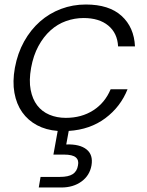

<svg xmlns="http://www.w3.org/2000/svg" viewBox="-20 -574 653 852"><path d="M46 -273Q58 -338 87 -390Q116 -442 157.5 -478.5Q199 -515 251 -534.5Q303 -554 361 -554Q464 -554 519.5 -503.5Q575 -453 579 -368H504Q501 -427 460.5 -460.5Q420 -494 351 -494Q311 -494 273 -480.5Q235 -467 204 -439Q173 -411 150.5 -369.5Q128 -328 118 -273Q108 -217 116 -175.5Q124 -134 145 -106.5Q166 -79 199 -65Q232 -51 272 -51Q342 -51 394 -84.5Q446 -118 471 -178H546Q515 -100 447.5 -49.5Q380 1 285 7L274 67Q334 65 364 89Q394 113 386 160Q378 205 341.5 231.5Q305 258 252 258H152L160 211H246Q284 211 303 198.5Q322 186 326 160Q331 137 316.5 124.5Q302 112 264 112H217L236 7Q184 3 144 -18.5Q104 -40 78.5 -76Q53 -112 44 -162Q35 -212 46 -273Z"/></svg>

Font: SVN-Poppins Light
Style: Italic
Weight: 300
Italic angle: -10°
Designer: Ninad Kale (Devanagari), Jonny Pinhorn (Latin)
Foundry: Indian Type Foundry
Version: Version 3.002 2017; ttfautohint (v1.8.3)